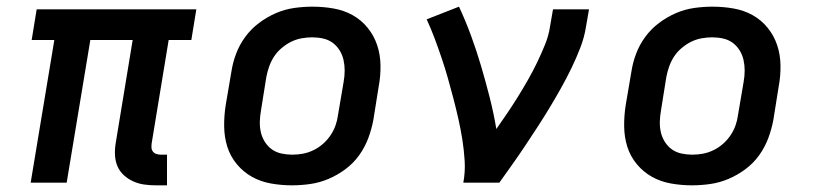

<svg xmlns="http://www.w3.org/2000/svg" viewBox="-20 -548 2440 576"><path d="M447 8Q429 8 412 5.5Q395 3 379.5 -4Q364 -11 351.5 -22.5Q339 -34 332.5 -49Q326 -64 325 -82Q324 -100 327 -118L378 -428H251L180 0H72L143 -428H75L90 -520H569L554 -428H486L435 -118Q434 -111 434.5 -104.5Q435 -98 439 -93Q443 -88 449.5 -86Q456 -84 463 -84H481V8Z M856 8Q824 8 793 2.5Q762 -3 736 -17.5Q710 -32 690.5 -55.5Q671 -79 662 -107.5Q653 -136 652.5 -168Q652 -200 657 -232L674 -332Q678 -359 688 -386Q698 -413 715.5 -437Q733 -461 757 -479Q781 -497 807.5 -508.5Q834 -520 862 -524Q890 -528 917 -528Q950 -528 981 -522.5Q1012 -517 1038 -502.5Q1064 -488 1083 -464.5Q1102 -441 1111.5 -412.5Q1121 -384 1121.5 -352Q1122 -320 1116 -288L1100 -188Q1095 -161 1085 -134Q1075 -107 1058 -83Q1041 -59 1017 -41Q993 -23 966 -11.5Q939 0 911 4Q883 8 856 8ZM857 -84Q873 -84 889 -87Q905 -90 920.5 -97.5Q936 -105 949 -116.5Q962 -128 971.5 -142Q981 -156 986.5 -171.5Q992 -187 994 -203L1011 -303Q1014 -320 1014 -336.5Q1014 -353 1010.5 -368.5Q1007 -384 998.5 -397.5Q990 -411 977.5 -420Q965 -429 949 -432.5Q933 -436 916 -436Q901 -436 884.5 -433Q868 -430 853 -422.5Q838 -415 824.5 -403.5Q811 -392 802 -378Q793 -364 787.5 -348.5Q782 -333 779 -317L763 -217Q760 -200 759.5 -183.5Q759 -167 762.5 -151.5Q766 -136 774.5 -122.5Q783 -109 795.5 -100Q808 -91 824 -87.5Q840 -84 857 -84Z M1370 0Q1376 -33 1374 -65.5Q1372 -98 1367 -129.5Q1362 -161 1355 -192Q1348 -223 1340 -253.5Q1332 -284 1323.5 -314Q1315 -344 1305 -373.5Q1295 -403 1284 -432.5Q1273 -462 1260 -490L1357 -528Q1377 -485 1393.5 -440Q1410 -395 1423.5 -349Q1437 -303 1449 -256Q1461 -209 1469 -161Q1486 -185 1502.5 -209.5Q1519 -234 1534.5 -259Q1550 -284 1564.5 -309.5Q1579 -335 1591.5 -361Q1604 -387 1615 -414Q1626 -441 1630 -468L1639 -520H1747L1738 -468Q1733 -436 1721 -405Q1709 -374 1694.5 -344Q1680 -314 1663.5 -284.5Q1647 -255 1629.5 -226Q1612 -197 1593.5 -168.5Q1575 -140 1556 -111.5Q1537 -83 1517.5 -55.5Q1498 -28 1478 0Z M2056 8Q2024 8 1993 2.5Q1962 -3 1936 -17.5Q1910 -32 1890.5 -55.5Q1871 -79 1862 -107.5Q1853 -136 1852.5 -168Q1852 -200 1857 -232L1874 -332Q1878 -359 1888 -386Q1898 -413 1915.5 -437Q1933 -461 1957 -479Q1981 -497 2007.5 -508.5Q2034 -520 2062 -524Q2090 -528 2117 -528Q2150 -528 2181 -522.5Q2212 -517 2238 -502.5Q2264 -488 2283 -464.5Q2302 -441 2311.5 -412.5Q2321 -384 2321.5 -352Q2322 -320 2316 -288L2300 -188Q2295 -161 2285 -134Q2275 -107 2258 -83Q2241 -59 2217 -41Q2193 -23 2166 -11.5Q2139 0 2111 4Q2083 8 2056 8ZM2057 -84Q2073 -84 2089 -87Q2105 -90 2120.5 -97.5Q2136 -105 2149 -116.5Q2162 -128 2171.5 -142Q2181 -156 2186.5 -171.5Q2192 -187 2194 -203L2211 -303Q2214 -320 2214 -336.5Q2214 -353 2210.5 -368.5Q2207 -384 2198.5 -397.5Q2190 -411 2177.5 -420Q2165 -429 2149 -432.5Q2133 -436 2116 -436Q2101 -436 2084.5 -433Q2068 -430 2053 -422.5Q2038 -415 2024.5 -403.5Q2011 -392 2002 -378Q1993 -364 1987.5 -348.5Q1982 -333 1979 -317L1963 -217Q1960 -200 1959.5 -183.5Q1959 -167 1962.5 -151.5Q1966 -136 1974.5 -122.5Q1983 -109 1995.5 -100Q2008 -91 2024 -87.5Q2040 -84 2057 -84Z"/></svg>

Font: Iosevka SS04 SmBd Ex Obl
Style: Regular
Weight: 600
Width: 7
Italic angle: -9°
Monospace: yes
Designer: Belleve Invis
Foundry: Belleve Invis
Version: Version 19.0.0; ttfautohint (v1.8.4)